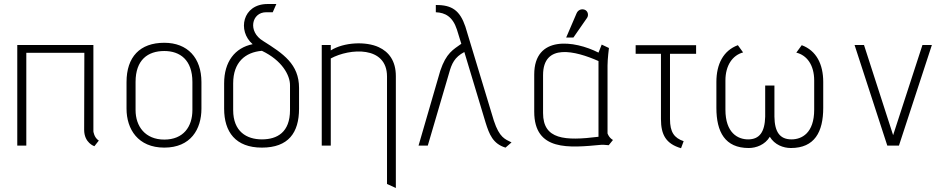

<svg xmlns="http://www.w3.org/2000/svg" viewBox="-20 -725 4695 956"><path d="M66 -501V0H111V-462H400L399 -79C399 -13 450 3 450 3L472 -25C448 -40 445 -71 445 -71V-501Z M610 -184C610 -82 667 10 798 10C930 10 983 -82 983 -184V-316C983 -437 914 -512 798 -512C677 -512 610 -442 610 -316ZM655 -317C655 -427 716 -471 798 -471C876 -471 938 -427 938 -317V-177C938 -94 893 -30 798 -30C703 -30 655 -96 655 -177Z M1312 -705C1187 -705 1161 -571 1238 -505C1149 -487 1096 -417 1096 -310V-184C1096 -68 1153 10 1284 10C1416 10 1469 -64 1469 -184V-287C1469 -406 1390 -458 1290 -521C1212 -568 1233 -664 1305 -664H1338L1356 -705ZM1141 -310C1141 -415 1201 -465 1284 -472C1385 -424 1424 -350 1424 -301V-177C1424 -66 1360 -31 1284 -31C1208 -31 1141 -70 1141 -177Z M1582 -501V0H1627V-434C1721 -485 1907 -498 1907 -344V191L1951 211V-346C1951 -422 1916 -467 1866 -490C1802 -520 1692 -515 1627 -474V-501Z M2150 -664C2197 -662 2234 -642 2255 -578L2277 -507C2237 -478 2202 -462 2172 -372L2064 0H2110L2216 -361C2229 -408 2243 -440 2292 -466L2398 -114C2416 -57 2434 -9 2497 10L2527 -16C2495 -32 2467 -39 2439 -124L2297 -593C2270 -672 2231 -701 2150 -700Z M2976 -503 2960 -463C2840 -524 2640 -551 2640 -354V-169C2640 29 2814 11 2974 -4C2987 -5 3002 -2 3011 -2L3032 -28C3011 -40 3005 -61 3005 -61V-399C3005 -431 3012 -486 3012 -486ZM2684 -351C2684 -512 2845 -472 2960 -421V-44C2792 -23 2684 -30 2684 -162ZM2799 -538H2835L2903 -636C2912 -649 2908 -671 2890 -677C2874 -682 2858 -675 2851 -659Z M3145 -500V-457H3271V-132C3271 -54 3296 -9 3371 13L3384 -22C3337 -38 3316 -67 3316 -132V-457H3446V-500Z M3654 -500C3581 -473 3547 -405 3547 -317V-188C3547 -68 3590 12 3708 12C3745 12 3789 -4 3813 -44C3837 -4 3880 12 3918 12C4036 12 4079 -68 4079 -188V-317C4079 -405 4045 -473 3972 -500L3945 -463C3998 -450 4034 -401 4034 -324V-179C4034 -62 3972 -31 3921 -31C3863 -31 3837 -68 3836 -144V-299H3790V-144C3788 -68 3762 -31 3705 -31C3654 -31 3592 -63 3592 -179V-324C3592 -400 3628 -450 3680 -464Z M4235 -501 4398 0H4456L4620 -501H4573L4427 -52L4282 -501Z"/></svg>

Font: Advent Pro
Style: Light
Weight: 300
Designer: Andreas Kalpakidis
Foundry: Andreas Kalpakidis
Version: Version 2.002 2007